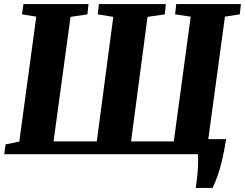

<svg xmlns="http://www.w3.org/2000/svg" viewBox="-20 -763 1212 950"><path d="M948.5 167Q951 151 953.2 133Q955.5 115 957.5 94.5Q959.5 74 960.2 50.5Q961 27 959.5 0L928 -74.5H1099Q1089.5 -16 1079 28.8Q1068.5 73.5 1056.5 107.2Q1044.5 141 1032 167ZM1 0 7.5 -48.5 75.5 -62.5 159.5 -680.5 89 -692 96 -743H418L412.5 -692L329 -679.5L245 -63.5H459L540.5 -679.5L463.5 -692L469.5 -743H800.5L795.5 -692L710 -679.5L628.5 -63.5H840L923.5 -680.5L846.5 -692L852 -743H1172L1166.5 -692L1093 -680.5L1009 -63L1085.5 -48.5L1080 0Z"/></svg>

Font: Merriweather 28pt Black
Style: Italic
Weight: 900
Italic angle: -7.8°
Version: Version 2.101